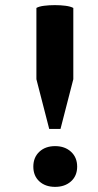

<svg xmlns="http://www.w3.org/2000/svg" viewBox="-20 -721 384 749"><path d="M133.5 -13.5Q110 -35 110 -71Q110 -107 133.5 -129Q157 -151 195 -151Q233 -151 257 -129Q281 -107 281 -71Q281 -35 257 -13.5Q233 8 195 8Q157 8 133.5 -13.5ZM172 -218 122 -412V-690Q132 -696 152 -698.5Q172 -701 194 -701Q216 -701 235.5 -698.5Q255 -696 266 -690V-412L216 -218Z"/></svg>

Font: PTSerif
Style: Bold
Weight: 700
Designer: A.Korolkova, O.Umpeleva, V.Yefimov
Foundry: ParaType Ltd
Version: Version 1.000W OFL; ttfautohint (v1.2) -l 8 -r 50 -G 200 -x 